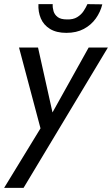

<svg xmlns="http://www.w3.org/2000/svg" viewBox="-40 -690 542 929"><path d="M146 -670H215Q214 -653 219 -636Q224 -619 239 -607.5Q254 -596 284 -596Q314 -595 333.5 -607Q353 -619 364.5 -636.5Q376 -654 383 -670L455 -669Q446 -632 423.5 -600.5Q401 -569 365.5 -550Q330 -531 281 -531Q233 -531 202 -550Q171 -569 157.5 -601Q144 -633 146 -670ZM482 -460 74 219H-20L156 -69L52 -460H144L214 -146L389 -460Z"/></svg>

Font: Jost*
Style: Italic
Weight: 400
Italic angle: -10°
Version: Version 3.7